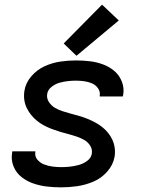

<svg xmlns="http://www.w3.org/2000/svg" viewBox="-20 -798 616 826"><path d="M243 8Q277 8 312 3Q347 -2 381.5 -16.5Q416 -31 441.5 -60Q467 -89 473 -124Q476 -143 473.5 -161.5Q471 -180 463.5 -196.5Q456 -213 444.5 -227Q433 -241 419 -252Q405 -263 389 -271.5Q373 -280 356 -287Q339 -294 321 -299Q303 -304 285 -309Q267 -314 249.5 -319.5Q232 -325 216.5 -334Q201 -343 190.5 -359Q180 -375 183 -394Q186 -412 202 -424.5Q218 -437 236 -442Q254 -447 271.5 -449Q289 -451 307 -451Q325 -451 342.5 -448.5Q360 -446 375.5 -439.5Q391 -433 401.5 -418.5Q412 -404 409 -386Q409 -385 409 -383H508Q509 -387 510 -390Q515 -420 504 -447.5Q493 -475 471.5 -493Q450 -511 423 -521Q396 -531 366.5 -534.5Q337 -538 307 -538Q273 -538 239 -533Q205 -528 172 -513Q139 -498 114.5 -469.5Q90 -441 85 -407Q82 -388 84.5 -369Q87 -350 95 -333.5Q103 -317 114 -303.5Q125 -290 139 -278.5Q153 -267 169 -258.5Q185 -250 202 -243.5Q219 -237 237 -231.5Q255 -226 272.5 -221.5Q290 -217 308 -211Q326 -205 341.5 -196.5Q357 -188 367.5 -172Q378 -156 375 -137Q372 -118 354.5 -105.5Q337 -93 318 -88Q299 -83 280.5 -81Q262 -79 243 -79Q224 -79 205.5 -81.5Q187 -84 170 -90.5Q153 -97 141 -111Q129 -125 132 -144V-147H33Q32 -143 32 -140Q27 -109 38.5 -81.5Q50 -54 73 -36Q96 -18 124 -8.5Q152 1 182 4.5Q212 8 243 8ZM309 -558 491 -710 419 -778 254 -611Z"/></svg>

Font: Iosevka Sparkle Medium
Style: Italic
Weight: 500
Italic angle: -9°
Designer: Belleve Invis
Foundry: Belleve Invis
Version: Version 4.5.0; ttfautohint (v1.8.3)